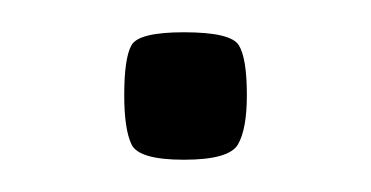

<svg xmlns="http://www.w3.org/2000/svg" viewBox="-20 -325 230 119"><path d="M94 -226Q66 -226 61.5 -235.5Q57 -245 57 -266Q57 -289 61.5 -297Q66 -305 94 -305Q123 -305 128 -297Q133 -289 133 -266Q133 -245 127.5 -235.5Q122 -226 94 -226Z"/></svg>

Font: Smooch Sans
Style: Bold
Weight: 700
Designer: Robert E. Leuschke
Foundry: Robert E. Leuschke
Version: Version 1.010